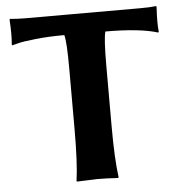

<svg xmlns="http://www.w3.org/2000/svg" viewBox="-49 -695 700 744"><g transform="rotate(-5 301.0 -322.5)"><path d="M229 -436Q229 -540 221.2 -566.9Q161.1 -566.9 110.1 -561.5Q59.1 -556.2 38.1 -550.3L17.1 -544.9L15.1 -548.8Q19 -582 15.1 -645L17.1 -647.9Q41 -645 77.1 -645H524.9Q561 -645 585 -647.9L586.9 -645Q583 -582 586.9 -548.8L585 -544.9Q515.1 -566.9 380.9 -566.9Q373 -540 373 -436V-200.2Q373 -71.3 382.8 0L380.9 2.9Q335 0 300.8 0L220.2 2.9L219.2 0Q229 -67.9 229 -200.2Z"/></g></svg>

Font: Linux Biolinum O
Style: Bold
Weight: 700
Designer: Philipp H. Poll
Foundry: Philipp H. Poll
Version: Version 1.3.2